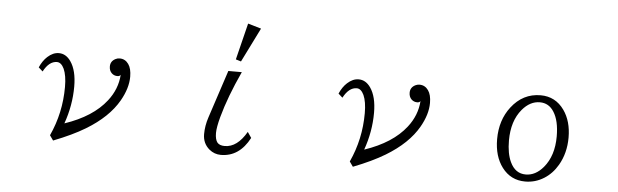

<svg xmlns="http://www.w3.org/2000/svg" viewBox="-53 -1059 4105 1276"><g transform="rotate(5 2000.0 -421.5)"><path d="M194.8 -454.1Q214.8 -500 245.1 -527.3Q281.2 -560.1 320.3 -560.1Q367.7 -560.1 399.9 -513.7Q440.9 -454.6 440.9 -347.2Q440.9 -221.7 397 -98.1Q583.5 -161.1 672.9 -276.4Q735.4 -356.4 741.7 -452.1Q735.4 -441.9 720.7 -441.9Q697.3 -441.9 681.6 -457.5Q665 -474.1 665 -501.5Q665 -537.1 698.7 -553.7Q710.9 -560.1 726.1 -560.1Q762.7 -560.1 784.7 -528.8Q805.7 -499.5 805.7 -444.8Q805.7 -368.7 757.3 -283.7Q691.4 -168 542.5 -78.1Q458.5 -27.3 332 22L308.6 -11.2Q379.9 -166 379.9 -339.4Q379.9 -416 360.4 -459.5Q341.3 -500 312.5 -500Q260.3 -500 222.7 -429.2Z M1495.1 -621.1 1555.7 -865.2 1644 -839.4 1530.3 -610.4ZM1347.2 -221.2 1452.1 -540H1542Q1462.9 -368.7 1425.3 -230.5Q1406.2 -159.7 1406.2 -122.6Q1406.2 -78.6 1421.9 -59.1Q1437 -41 1471.2 -41Q1554.7 -41 1616.2 -147.9L1642.1 -109.9Q1573.7 20 1450.7 20Q1407.2 20 1373 -8.3Q1328.1 -46.4 1328.1 -107.9Q1328.1 -163.6 1347.2 -221.2Z M2194.8 -454.1Q2214.8 -500 2245.1 -527.3Q2281.2 -560.1 2320.3 -560.1Q2367.7 -560.1 2399.9 -513.7Q2440.9 -454.6 2440.9 -347.2Q2440.9 -221.7 2397 -98.1Q2583.5 -161.1 2672.9 -276.4Q2735.4 -356.4 2741.7 -452.1Q2735.4 -441.9 2720.7 -441.9Q2697.3 -441.9 2681.6 -457.5Q2665 -474.1 2665 -501.5Q2665 -537.1 2698.7 -553.7Q2710.9 -560.1 2726.1 -560.1Q2762.7 -560.1 2784.7 -528.8Q2805.7 -499.5 2805.7 -444.8Q2805.7 -368.7 2757.3 -283.7Q2691.4 -168 2542.5 -78.1Q2458.5 -27.3 2332 22L2308.6 -11.2Q2379.9 -166 2379.9 -339.4Q2379.9 -416 2360.4 -459.5Q2341.3 -500 2312.5 -500Q2260.3 -500 2222.7 -429.2Z M3534.2 -560.1Q3633.3 -560.1 3691.9 -477.5Q3743.2 -404.8 3743.2 -295.9Q3743.2 -192.4 3695.8 -110.8Q3660.6 -50.3 3606 -16.1Q3548.3 20 3481 20Q3384.3 20 3326.2 -57.1Q3271 -130.4 3271 -244.6Q3271 -371.6 3339.4 -460.4Q3416 -560.1 3534.2 -560.1ZM3533.2 -513.2Q3467.8 -513.2 3416 -451.7Q3350.1 -373 3350.1 -242.7Q3350.1 -155.3 3376.5 -99.6Q3410.6 -26.9 3480.5 -26.9Q3545.9 -26.9 3597.7 -88.4Q3664.1 -167.5 3664.1 -296.9Q3664.1 -401.4 3627 -459.5Q3593.3 -513.2 3533.2 -513.2Z"/></g></svg>

Font: BIZ UDPMincho
Style: Regular
Weight: 400
Designer: TypeBank Co., Ltd.
Foundry: Morisawa Inc.
Version: Version 1.06